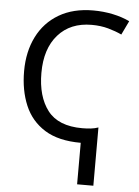

<svg xmlns="http://www.w3.org/2000/svg" viewBox="-62 -772 768 1060"><g transform="rotate(5 321.5 -242.0)"><path d="M412 -724Q468 -724 520.5 -713Q573 -702 614 -682L577 -605Q543 -621 501.5 -632.5Q460 -644 410 -644Q292 -644 224 -567Q156 -490 156 -356Q156 -225 215 -148Q274 -71 407 -71Q432 -71 454.5 -73.5Q477 -76 496 -83V240H406V10Q282 10 206 -37.5Q130 -85 95 -168Q60 -251 60 -357Q60 -465 101.5 -548Q143 -631 222 -677.5Q301 -724 412 -724Z"/></g></svg>

Font: Go Noto Current
Style: Regular
Weight: 400
Designer: Monotype Design Team
Foundry: Monotype Imaging Inc.
Version: Version 2.007; ttfautohint (v1.8) -l 8 -r 50 -G 200 -x 14 -D